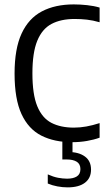

<svg xmlns="http://www.w3.org/2000/svg" viewBox="-20 -622 470 850"><path d="M299.5 7.5Q220.5 7.5 163.2 -21.5Q106 -50.5 75.2 -117Q44.5 -183.5 44.5 -296.5Q44.5 -406 75.5 -473.2Q106.5 -540.5 165.2 -571.5Q224 -602.5 306.5 -602.5Q335 -602.5 365.5 -599.2Q396 -596 421 -588.5V-523.5Q391.5 -532 365 -535Q338.5 -538 310.5 -538Q249.5 -538 208 -516Q166.5 -494 145 -441.5Q123.5 -389 123.5 -297.5Q123.5 -204 145 -151.8Q166.5 -99.5 207.5 -78.2Q248.5 -57 307 -57Q334.5 -57 362.2 -62Q390 -67 421 -77V-12.5Q396.5 -3.5 365 2Q333.5 7.5 299.5 7.5ZM279.5 207.5Q257 207.5 234.2 203.2Q211.5 199 191.5 190.5V150Q216 161 237 165Q258 169 277 169Q304.5 169 320.2 159Q336 149 336 126.5Q336 104.5 320 94.2Q304 84 275.5 84H256V-10H301V68.5L283.5 51Q328.5 51 355.8 70.8Q383 90.5 383 129Q383 166.5 356 187Q329 207.5 279.5 207.5Z"/></svg>

Font: Encode Sans SC Condensed
Style: Regular
Weight: 400
Width: 3
Designer: Multiple Designers
Foundry: Impallari Type
Version: Version 3.002